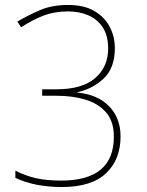

<svg xmlns="http://www.w3.org/2000/svg" viewBox="-20 -837 591 774"><path d="M229 -83Q177 -83 129.5 -92Q82 -101 42 -120V-149Q83 -128 126 -118.5Q169 -109 227 -109Q439 -109 439 -286Q439 -348 407.5 -384Q376 -420 324 -435.5Q272 -451 208 -451H150V-477H207Q312 -477 364 -522.5Q416 -568 416 -641Q416 -694 394 -727Q372 -760 335.5 -775.5Q299 -791 255 -791Q200 -791 156.5 -774.5Q113 -758 65 -727L50 -750Q94 -776 142 -796.5Q190 -817 254 -817Q319 -817 360.5 -792.5Q402 -768 422.5 -728.5Q443 -689 443 -643Q443 -564 399 -521.5Q355 -479 291 -465V-464Q374 -456 420 -408.5Q466 -361 466 -287Q466 -194 407.5 -138.5Q349 -83 229 -83Z"/></svg>

Font: Noto Sans Oriya UI Thin
Style: Regular
Weight: 100
Designer: Amélie Bonet and Sol Matas
Foundry: Google LLC
Version: Version 2.000